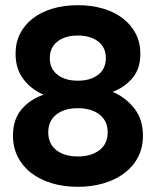

<svg xmlns="http://www.w3.org/2000/svg" viewBox="-20 -710 600 740"><path d="M280 10Q225 10 179 -4Q133 -18 100 -43.5Q67 -69 48.5 -105.5Q30 -142 30 -187Q30 -250 63.5 -289Q97 -328 148 -345Q101 -365 70.5 -404.5Q40 -444 40 -503Q40 -546 57.5 -580.5Q75 -615 107 -639.5Q139 -664 183 -677Q227 -690 280 -690Q333 -690 377 -677Q421 -664 453 -639.5Q485 -615 503 -580.5Q521 -546 521 -503Q521 -445 490.5 -409Q460 -373 414 -356Q464 -335 497.5 -292.5Q531 -250 531 -187Q531 -142 512.5 -105.5Q494 -69 460.5 -43.5Q427 -18 381 -4Q335 10 280 10ZM166 -200Q166 -156 197 -131.5Q228 -107 280 -107Q332 -107 363.5 -131.5Q395 -156 395 -200Q395 -244 363.5 -268.5Q332 -293 280 -293Q228 -293 197 -268.5Q166 -244 166 -200ZM172 -486Q172 -445 201.5 -422Q231 -399 280 -399Q329 -399 358.5 -422Q388 -445 388 -486Q388 -527 358.5 -550Q329 -573 280 -573Q231 -573 201.5 -550Q172 -527 172 -486Z"/></svg>

Font: CyStack Display
Style: Bold
Weight: 700
Designer: Weizhong Zhang
Foundry: 本地遙控
Version: Version 1.000;Glyphs 3.1.2 (3151)